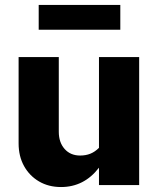

<svg xmlns="http://www.w3.org/2000/svg" viewBox="-20 -746 640 774"><path d="M226 8Q176 8 137.5 -14.5Q99 -37 77 -76.5Q55 -116 55 -168V-516H217V-215Q217 -172 240.5 -145.5Q264 -119 303 -119Q326 -119 344.5 -126.5Q363 -134 379 -150V-516H541V0H379V-70Q319 8 226 8ZM136 -626V-726H465V-626Z"/></svg>

Font: Red Hat Mono
Style: Regular
Weight: 300
Monospace: yes
Designer: Pentagram, MCKL
Foundry: Pentagram, MCKL
Version: Version 1.023